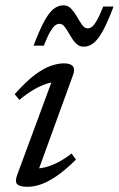

<svg xmlns="http://www.w3.org/2000/svg" viewBox="-20 -708 456 738"><path d="M46 -35.5 184.5 -410 200.5 -392.5Q182.5 -393.5 159 -386Q135.5 -378.5 109 -363Q82.5 -347.5 54.5 -324L36.5 -346Q80 -395 114.2 -420.5Q148.5 -446 176 -455.2Q203.5 -464.5 225.5 -464.5Q250 -464.5 259.8 -453.8Q269.5 -443 260.5 -419L122 -38L110 -61Q129 -59 152.8 -64.8Q176.5 -70.5 202.8 -84Q229 -97.5 255 -118L272 -94.5Q231 -54 197.5 -31.2Q164 -8.5 136.8 0.8Q109.5 10 86 10Q55.5 10 46 0Q36.5 -10 46 -35.5ZM416.5 -683Q395 -625.5 376.8 -591.8Q358.5 -558 340.5 -543.2Q322.5 -528.5 301.5 -528.5Q284 -528.5 271.5 -541.8Q259 -555 249.2 -572.5Q239.5 -590 230 -603.2Q220.5 -616.5 208.5 -616.5Q200 -616.5 191.8 -610.2Q183.5 -604 173 -586.2Q162.5 -568.5 148.5 -532.5H109Q131 -590.5 149 -624.2Q167 -658 185 -672.8Q203 -687.5 224 -687.5Q241.5 -687.5 254 -674Q266.5 -660.5 276.2 -643.2Q286 -626 295.5 -612.5Q305 -599 317 -599Q325.5 -599 333.8 -605.2Q342 -611.5 352.5 -629.8Q363 -648 377 -683Z"/></svg>

Font: Newsreader
Style: Italic
Weight: 400
Italic angle: -17°
Designer: Hugues Gentile
Foundry: Production Type
Version: Version 1.003